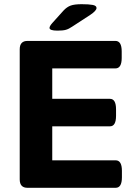

<svg xmlns="http://www.w3.org/2000/svg" viewBox="-20 -895 632 915"><path d="M111 0Q74 0 74 -40V-660Q74 -700 111 -700H530Q560 -700 560 -650V-619Q560 -569 530 -569H229V-424H504Q533 -424 533 -374V-343Q533 -293 504 -293H229V-131H531Q561 -131 561 -81V-50Q561 0 531 0ZM254 -749Q216 -749 216 -762Q216 -766 219 -771.5Q222 -777 229 -785L283 -845Q299 -862 317 -868.5Q335 -875 369 -875Q404 -875 422 -871.5Q440 -868 440 -857Q440 -844 410 -824L324 -768Q308 -757 294 -753Q280 -749 254 -749Z"/></svg>

Font: Asap Semi Expanded
Style: Bold
Weight: 700
Width: 6
Designer: Pablo Cosgaya
Foundry: Omnibus-Type
Version: Version 3.001; ttfautohint (v1.8.4.7-5d5b)